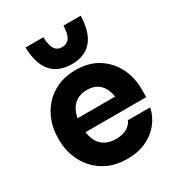

<svg xmlns="http://www.w3.org/2000/svg" viewBox="-196 -947 1015 1094"><g transform="rotate(-30 312.0 -400.0)"><path d="M323.5 19.5Q253.5 19.5 200.2 -4.5Q147 -28.5 111.2 -69.1Q75.5 -109.8 57 -160.2Q38.5 -210.8 38.5 -264V-283.5Q38.5 -338.5 57 -389.4Q75.5 -440.2 110.9 -480.1Q146.2 -520 198.4 -543.5Q250.5 -567 317.5 -567Q406 -567 466.6 -527.6Q527.2 -488.2 558.9 -424.4Q590.5 -360.5 590.5 -286V-231.8H106V-323.2H494.2L441.5 -280.5Q441.5 -330 427.6 -364.8Q413.8 -399.5 386.4 -418Q359 -436.5 317.5 -436.5Q276.2 -436.5 247 -417.6Q217.8 -398.8 202.6 -362.4Q187.5 -326 187.5 -273Q187.5 -224.2 201.9 -187.8Q216.2 -151.2 246.2 -131.1Q276.2 -111 323.5 -111Q367.8 -111 396 -127.8Q424.2 -144.5 433.8 -170.2H580.8Q569 -114.5 534.1 -71.5Q499.2 -28.5 445.9 -4.5Q392.5 19.5 323.5 19.5ZM318.5 -606Q232.2 -606 185.6 -659.1Q139 -712.2 136 -820.5H253Q255.5 -764.8 271.4 -741.4Q287.2 -718 318.5 -718Q349.8 -718 367 -741.4Q384.2 -764.8 386 -820.5H499Q496 -712.2 450.4 -659.1Q404.8 -606 318.5 -606Z"/></g></svg>

Font: SVN-Sora Variable
Style: Regular
Weight: 400
Designer: Jonathan Barnbrook, Julián Moncada
Foundry: Barnbrook Fonts
Version: Version 2.000 - Viet hoa boi STYLEno.1 Fonts